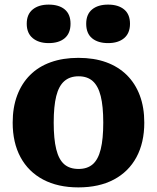

<svg xmlns="http://www.w3.org/2000/svg" viewBox="-20 -801 681 833"><path d="M606 -269Q606 -182 572 -119Q538 -56 474 -22Q410 12 320 12Q231 12 167 -22Q103 -56 69 -119Q35 -182 35 -269Q35 -335 54.5 -387Q74 -439 110.5 -475.5Q147 -512 200 -531Q253 -550 320 -550Q388 -550 440.5 -531Q493 -512 530 -475.5Q567 -439 586.5 -387Q606 -335 606 -269ZM213 -269Q213 -198 224 -153.5Q235 -109 258.5 -88.5Q282 -68 321 -68Q359 -68 382.5 -88.5Q406 -109 417 -153.5Q428 -198 428 -269Q428 -340 417 -384Q406 -428 382.5 -449Q359 -470 321 -470Q283 -470 259 -449Q235 -428 224 -384Q213 -340 213 -269ZM286 -698Q286 -657 261 -635.5Q236 -614 191 -614Q148 -614 122 -635.5Q96 -657 96 -698Q96 -739 122 -760Q148 -781 191 -781Q236 -781 261 -760Q286 -739 286 -698ZM544 -698Q544 -657 518.5 -635.5Q493 -614 449 -614Q405 -614 379.5 -635Q354 -656 354 -698Q354 -739 379.5 -760Q405 -781 449 -781Q493 -781 518.5 -760Q544 -739 544 -698Z"/></svg>

Font: Roboto Serif SemiCondensed
Style: Bold
Weight: 700
Width: 4
Designer: Greg Gazdowicz
Foundry: Commercial Type
Version: Version 1.007